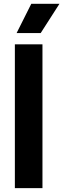

<svg xmlns="http://www.w3.org/2000/svg" viewBox="-20 -968 326 988"><path d="M56.5 0V-740H198.5V0ZM65.5 -798 141 -948.5H286L189.5 -798Z"/></svg>

Font: Encode Sans Condensed
Style: Bold
Weight: 700
Width: 3
Designer: Multiple Designers
Foundry: Impallari Type
Version: Version 3.000; ttfautohint (v1.8.3) -l 8 -r 50 -G 200 -x 14 